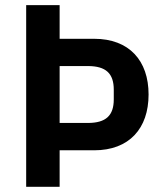

<svg xmlns="http://www.w3.org/2000/svg" viewBox="-20 -718 640 738"><path d="M209.2 0V-140.3H342C476.9 -140.3 551.1 -224.4 551.1 -354.8C551.1 -484.7 476.9 -568.9 342 -568.9H209.2V-698.2H80.6V0ZM209.2 -245.4V-464.1H317.5C387.4 -464.1 417.3 -435.4 417.3 -373.2V-335.9C417.3 -274.1 387.4 -245.4 317.5 -245.4Z"/></svg>

Font: Margiela Mono SemiBold
Style: Regular
Weight: 600
Designer: Mike Abbink, Paul van der Laan, Pieter van Rosmalen
Foundry: Bold Monday
Version: Version 2.003 2021